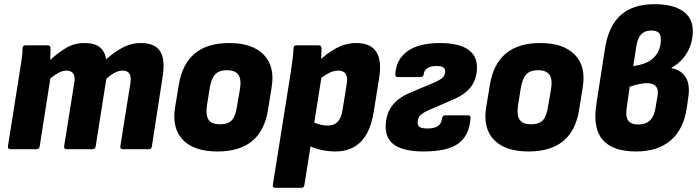

<svg xmlns="http://www.w3.org/2000/svg" viewBox="-20 -714 3342 919"><path d="M31 0Q16 0 18 -14L74 -368Q79 -400 83.5 -429Q88 -458 88 -484Q89 -497 102 -497H208Q221 -497 222 -484Q222 -471 221.5 -457Q221 -443 220 -427Q255 -459 294.5 -483.5Q334 -508 384 -508Q432 -508 457 -488.5Q482 -469 488 -430Q523 -462 565 -485Q607 -508 655 -508Q720 -508 746 -469.5Q772 -431 758 -344L707 -14Q705 0 693 0H568Q554 0 556 -14L604 -315Q609 -345 600 -360.5Q591 -376 567 -376Q548 -376 528.5 -365.5Q509 -355 489 -337L438 -14Q436 0 424 0H300Q285 0 287 -14L335 -315Q341 -345 331.5 -360.5Q322 -376 298 -376Q280 -376 261 -366Q242 -356 221 -339L170 -14Q168 0 156 0Z M1021 11Q909 11 855.5 -44.5Q802 -100 818 -200L836 -309Q869 -508 1077 -508Q1188 -508 1242.5 -452Q1297 -396 1280 -295L1263 -189Q1247 -88 1186.5 -38.5Q1126 11 1021 11ZM1033 -119Q1071 -119 1089 -138Q1107 -157 1114 -203L1129 -290Q1136 -336 1120.5 -357Q1105 -378 1066 -378Q1029 -378 1010.5 -358.5Q992 -339 984 -294L970 -206Q964 -161 979 -140Q994 -119 1033 -119Z M1585 11Q1549 11 1511.5 2Q1474 -7 1451 -21L1467 -136Q1484 -126 1506 -119.5Q1528 -113 1549 -113Q1580 -113 1597.5 -132.5Q1615 -152 1620 -191L1639 -308Q1645 -343 1635 -359.5Q1625 -376 1598 -376Q1576 -376 1550.5 -362.5Q1525 -349 1494 -321L1495 -413Q1548 -462 1592.5 -485Q1637 -508 1685 -508Q1753 -508 1780.5 -467Q1808 -426 1795 -342L1769 -180Q1754 -84 1708 -36.5Q1662 11 1585 11ZM1298 185Q1284 185 1286 171L1372 -370Q1377 -403 1380.5 -431Q1384 -459 1385 -483Q1386 -497 1399 -497H1505Q1518 -497 1519 -484Q1519 -469 1518 -448.5Q1517 -428 1515 -410L1520 -353L1437 171Q1435 185 1423 185Z M2007 11Q1917 11 1871.5 -18Q1826 -47 1826 -107Q1826 -164 1854 -204Q1882 -244 1940 -269L2054 -317Q2087 -331 2099 -343Q2111 -355 2111 -373Q2111 -386 2101 -392Q2091 -398 2069 -398Q2013 -398 2008 -358Q2006 -345 1994 -345H1884Q1872 -345 1872 -358Q1876 -430 1930.5 -469Q1985 -508 2086 -508Q2173 -508 2218 -478.5Q2263 -449 2263 -393Q2263 -337 2235 -299.5Q2207 -262 2148 -237L2037 -189Q2006 -176 1992.5 -162.5Q1979 -149 1979 -128Q1979 -112 1989.5 -105.5Q2000 -99 2027 -99Q2059 -99 2076 -110.5Q2093 -122 2096 -149Q2099 -162 2111 -162H2221Q2233 -162 2232 -149Q2227 -66 2174.5 -27.5Q2122 11 2007 11Z M2510 11Q2398 11 2344.5 -44.5Q2291 -100 2307 -200L2325 -309Q2358 -508 2566 -508Q2677 -508 2731.5 -452Q2786 -396 2769 -295L2752 -189Q2736 -88 2675.5 -38.5Q2615 11 2510 11ZM2522 -119Q2560 -119 2578 -138Q2596 -157 2603 -203L2618 -290Q2625 -336 2609.5 -357Q2594 -378 2555 -378Q2518 -378 2499.5 -358.5Q2481 -339 2473 -294L2459 -206Q2453 -161 2468 -140Q2483 -119 2522 -119Z M3025 11Q2913 11 2864.5 -45Q2816 -101 2835 -219L2876 -483Q2893 -590 2951.5 -642Q3010 -694 3112 -694Q3201 -694 3248.5 -661Q3296 -628 3296 -566Q3296 -509 3269 -462.5Q3242 -416 3194 -390V-388Q3243 -378 3263.5 -342Q3284 -306 3274 -245L3267 -196Q3252 -95 3190 -42Q3128 11 3025 11ZM3037 -118Q3106 -118 3118 -200L3127 -253Q3133 -285 3119.5 -300.5Q3106 -316 3075 -316Q3061 -316 3041.5 -312Q3022 -308 2994 -299L2980 -200Q2973 -157 2986.5 -137.5Q3000 -118 3037 -118ZM3011 -397 3039 -403Q3090 -414 3116.5 -446Q3143 -478 3143 -525Q3143 -548 3132 -558Q3121 -568 3097 -568Q3067 -568 3049.5 -550Q3032 -532 3026 -494Z"/></svg>

Font: Sofia Sans Semi Condensed Black
Style: Italic
Weight: 900
Italic angle: -9°
Version: Version 4.100